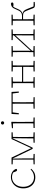

<svg xmlns="http://www.w3.org/2000/svg" viewBox="1596 -2336 753 3984"><g transform="rotate(-90 1972.0 -343.5)"><path d="M284 13Q217 13 165.5 -17.5Q114 -48 85 -104.5Q56 -161 56 -237Q56 -316 88.5 -373.5Q121 -431 174.5 -462Q228 -493 291 -493Q348 -493 394 -465.5Q440 -438 461 -385Q456 -365 437 -365Q418 -365 409 -386L386 -445Q343 -470 289 -470Q232 -470 186.5 -441Q141 -412 114.5 -360Q88 -308 88 -238Q88 -171 113 -120.5Q138 -70 183 -42Q228 -14 287 -14Q337 -14 376.5 -32.5Q416 -51 449 -85L463 -73Q433 -37 390.5 -12Q348 13 284 13Z M555 0V-23L653 -27V-453L555 -457V-480H695L890 -72L1079 -480H1219V-457L1124 -453Q1123 -413 1122.5 -360.5Q1122 -308 1122 -267V-213Q1122 -172 1122.5 -120Q1123 -68 1124 -27L1218 -23V0H1003V-23L1092 -27L1094 -213L1097 -464L900 -42H876L673 -462L678 -213V-27L770 -23V0Z M1309 0V-23L1404 -27Q1405 -68 1405.5 -120Q1406 -172 1406 -213V-263Q1406 -314 1405.5 -362Q1405 -410 1404 -451H1305V-472L1425 -485L1437 -481L1435 -371V-213Q1435 -172 1435.5 -120Q1436 -68 1437 -27L1527 -23V0ZM1414 -633Q1401 -633 1390.5 -642.5Q1380 -652 1380 -667Q1380 -681 1390.5 -690.5Q1401 -700 1414 -700Q1428 -700 1438 -690.5Q1448 -681 1448 -667Q1448 -652 1438 -642.5Q1428 -633 1414 -633Z M1592 -329 1600 -480H2057L2065 -329H2041L2025 -457H1845Q1844 -416 1843.5 -363Q1843 -310 1843 -267V-213Q1843 -172 1843.5 -120Q1844 -68 1845 -27L1948 -23V0H1709V-23L1812 -27Q1813 -68 1813.5 -120Q1814 -172 1814 -213V-267Q1814 -310 1813.5 -363Q1813 -416 1812 -457H1633L1616 -329Z M2482 -457V-480H2702V-457L2608 -453Q2607 -413 2606.5 -360.5Q2606 -308 2606 -267V-213Q2606 -172 2606.5 -120Q2607 -68 2608 -27L2702 -23V0H2482V-23L2575 -27Q2576 -68 2576.5 -124.5Q2577 -181 2577 -239H2269Q2269 -179 2269.5 -123.5Q2270 -68 2271 -27L2364 -23V0H2144V-23L2238 -27Q2239 -68 2239.5 -120Q2240 -172 2240 -213V-267Q2240 -308 2239.5 -360.5Q2239 -413 2238 -453L2144 -457V-480H2364V-457L2271 -453Q2270 -413 2269.5 -361.5Q2269 -310 2269 -262H2577Q2577 -310 2576.5 -361.5Q2576 -413 2575 -453Z M3132 -457V-480H3354V-457L3259 -453Q3258 -413 3258 -360.5Q3258 -308 3258 -267V-213Q3258 -172 3258 -120Q3258 -68 3259 -27L3354 -23V0H3132V-23L3230 -27L3231 -403L3071 -226L2911 -53V-27L3008 -23V0H2788V-23L2882 -27Q2883 -68 2883.5 -120Q2884 -172 2884 -213V-267Q2884 -308 2883.5 -360.5Q2883 -413 2882 -453L2788 -457V-480H3008V-457L2912 -453L2911 -83L3066 -254L3231 -433V-453Z M3794 -33 3744 -161Q3731 -194 3717.5 -211.5Q3704 -229 3685 -235Q3666 -241 3634 -241H3565V-235Q3565 -180 3565.5 -124Q3566 -68 3567 -27L3660 -23V0H3440V-23L3534 -27Q3535 -68 3535.5 -120Q3536 -172 3536 -213V-267Q3536 -308 3535.5 -360.5Q3535 -413 3534 -453L3440 -457V-480H3660V-457L3567 -453Q3566 -413 3565.5 -360Q3565 -307 3565 -263H3633Q3683 -263 3712 -288Q3741 -313 3767 -380Q3790 -441 3815.5 -464.5Q3841 -488 3884 -493Q3897 -491 3905 -485Q3913 -479 3913 -467Q3913 -440 3872 -440Q3859 -440 3848.5 -442Q3838 -444 3829 -447Q3817 -434 3806.5 -415.5Q3796 -397 3785 -366Q3764 -312 3739.5 -286Q3715 -260 3677 -252Q3713 -248 3735.5 -227.5Q3758 -207 3778 -156L3831 -24L3924 -21V0Q3894 5 3865 5Q3830 5 3816.5 -3Q3803 -11 3794 -33Z"/></g></svg>

Font: Source Serif 4 SmText ExtraLight
Style: Regular
Weight: 200
Designer: Frank Grießhammer
Foundry: Adobe
Version: Version 4.005;hotconv 1.1.0;makeotfexe 2.6.0